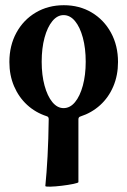

<svg xmlns="http://www.w3.org/2000/svg" viewBox="-20 -445 489 737"><path d="M154 269Q159 220 162.5 155.5Q166 91 167 12Q167 3 159 1Q116 -13 84 -42.5Q52 -72 34 -114Q16 -156 16 -207Q16 -270 43 -319.5Q70 -369 117.5 -397Q165 -425 225 -425Q285 -425 332 -397Q379 -369 406 -319.5Q433 -270 433 -207Q433 -156 415 -113.5Q397 -71 364.5 -41.5Q332 -12 289 2Q281 4 281 13V254Q281 257 261.5 261Q242 265 217 268Q192 271 173 271.5Q154 272 154 269ZM224 -30Q249 -30 268 -53Q287 -76 298 -116.5Q309 -157 309 -208Q309 -260 298 -300.5Q287 -341 268 -364Q249 -387 224 -387Q200 -387 181 -364Q162 -341 151 -300.5Q140 -260 140 -208Q140 -157 151 -116.5Q162 -76 181 -53Q200 -30 224 -30Z"/></svg>

Font: Junicode VF
Style: Regular
Weight: 400
Designer: Peter S. Baker
Version: Version 2.213